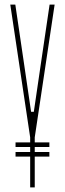

<svg xmlns="http://www.w3.org/2000/svg" viewBox="-20 -820 284 840"><path d="M112 0V-135H48V-155H112V-177H48V-197H112V-218V-219L25 -800H47L83 -556L116 -331H128L161 -556L197 -800H219L132 -219V-218V-197H196V-177H132V-155H196V-135H132V0Z"/></svg>

Font: Big Shoulders Display Thin Thin
Style: Regular
Weight: 250
Version: Version 2.002